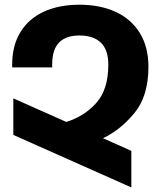

<svg xmlns="http://www.w3.org/2000/svg" viewBox="-20 -780 688 823"><path d="M421.4 -187.5 543 -133.3V23.4L37.1 -201.7V-358.4L264.2 -257.3Q341.3 -281.2 392.8 -338.9Q444.3 -396.5 444.3 -502.4Q444.3 -566.9 412.1 -597.4Q379.9 -627.9 320.8 -627.9Q262.7 -627.9 233.2 -597.7Q203.6 -567.4 203.6 -502.4V-491.2H32.2V-503.4Q32.2 -585 67.9 -642.8Q103.5 -700.7 168.5 -730.2Q233.4 -759.8 320.8 -759.8Q408.2 -759.8 474.9 -729.5Q541.5 -699.2 578.9 -639.4Q616.2 -579.6 616.2 -493.7Q616.2 -368.2 556.4 -295.7Q496.6 -223.1 421.4 -187.5Z"/></svg>

Font: Mardoto Black
Style: Regular
Weight: 900
Designer: Christian Robertson, Vahan Hovhannisyan
Foundry: Google
Version: Version 1.000